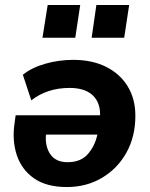

<svg xmlns="http://www.w3.org/2000/svg" viewBox="-20 -742 605 773"><path d="M249 11Q167 11 117 -24Q67 -59 47.5 -118Q28 -177 39 -249L43 -278H383Q384 -330 352.5 -359Q321 -388 260 -388Q170 -388 106 -338L72 -441Q108 -470 162.5 -485.5Q217 -501 275 -501Q351 -501 407 -473Q463 -445 494 -394.5Q525 -344 525 -276Q525 -192 489 -127.5Q453 -63 390.5 -26Q328 11 249 11ZM252 -89Q305 -89 333.5 -121.5Q362 -154 372 -200H165Q161 -152 183 -120.5Q205 -89 252 -89ZM349 -590 368 -722H500L480 -590ZM151 -590 172 -722H303L283 -590Z"/></svg>

Font: Nunito Sans ExtraBold
Style: Italic
Weight: 800
Italic angle: -9°
Designer: Vernon Adams
Foundry: Vernon Adams
Version: Version 3.006; ttfautohint (v1.8.3)